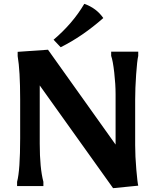

<svg xmlns="http://www.w3.org/2000/svg" viewBox="-20 -969 818 1000"><path d="M206 0H69V-22Q85 -82 85 -249V-452Q85 -601 72 -677V-699L230 -710L582 -216V-479Q582 -530 575 -591.5Q568 -653 559 -678V-700H700V-678Q694 -653 689 -580.5Q684 -508 684 -451V-213Q684 -155 690 -86Q696 -17 700 -2L569 11L187 -524V-220Q187 -94 206 -22ZM518 -875Q409 -779 296 -723L259 -762Q359 -847 419 -949Q482 -927 518 -875Z"/></svg>

Font: Asul
Style: Bold
Weight: 700
Designer: Mariela Monsalve
Foundry: Mariela Monsalve
Version: Version 1.002